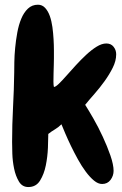

<svg xmlns="http://www.w3.org/2000/svg" viewBox="-20 -751 508 798"><path d="M462.9 -525.4Q462.9 -498 448.7 -469.7Q434.6 -441.4 414.6 -413.6Q394.5 -385.7 372.6 -360.8Q350.6 -335.9 334 -315.4Q347.7 -293.9 368.2 -258.3Q388.7 -222.7 407.2 -182.6Q425.8 -142.6 439 -104.5Q452.1 -66.4 452.1 -41Q452.1 -20.5 439.5 -3.4Q426.8 13.7 404.3 13.7Q387.7 13.7 370.6 -0.5Q353.5 -14.6 336.4 -37.6Q319.3 -60.5 303.7 -88.9Q288.1 -117.2 274.9 -144.5Q261.7 -171.9 251.5 -195.8Q241.2 -219.7 235.4 -234.4Q222.7 -221.7 208.5 -213.4Q194.3 -205.1 180.7 -194.3Q180.7 -173.8 179.2 -136.7Q177.7 -99.6 170.4 -63.5Q163.1 -27.3 146.5 -0.5Q129.9 26.4 97.7 26.4Q72.3 26.4 58.6 3.4Q44.9 -19.5 38.6 -50.3Q32.2 -81.1 31.2 -112.8Q30.3 -144.5 30.3 -161.1Q30.3 -233.4 34.2 -305.7Q38.1 -377.9 39.1 -450.2Q39.1 -466.8 39.6 -493.7Q40 -520.5 43 -551.8Q45.9 -583 51.8 -615.2Q57.6 -647.5 68.4 -673.3Q79.1 -699.2 96.2 -715.3Q113.3 -731.4 137.7 -731.4Q155.3 -731.4 167.5 -718.3Q179.7 -705.1 187 -684.6Q194.3 -664.1 197.8 -638.7Q201.2 -613.3 202.6 -588.4Q204.1 -563.5 204.1 -542Q204.1 -520.5 204.1 -507.8Q204.1 -499 203.6 -481.9Q203.1 -464.8 202.6 -446.3Q202.1 -427.7 202.1 -412.1Q202.1 -396.5 204.1 -389.6Q210.9 -389.6 224.6 -402.8Q238.3 -416 256.3 -436.5Q274.4 -457 295.4 -480Q316.4 -502.9 338.4 -523.4Q360.4 -543.9 381.8 -557.1Q403.3 -570.3 421.9 -570.3Q441.4 -570.3 452.1 -556.6Q462.9 -543 462.9 -525.4Z"/></svg>

Font: Chewy
Style: Regular
Weight: 400
Version: Version 1.001